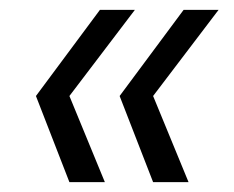

<svg xmlns="http://www.w3.org/2000/svg" viewBox="-20 -490 476 390"><path d="M291 -120 223 -295 353 -470H424L291 -295L363 -120ZM121 -120 53 -295 183 -470H254L121 -295L193 -120Z"/></svg>

Font: DM Sans 18pt Light
Style: Italic
Weight: 300
Italic angle: -10°
Designer: Colophon Foundry, Jonny Pinhorn
Foundry: Colophon Foundry
Version: Version 4.004;gftools[0.9.30]